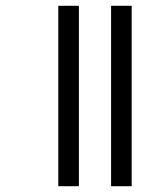

<svg xmlns="http://www.w3.org/2000/svg" viewBox="-20 -642 578 662"><path d="M363 0V-622H434V0ZM181 0V-622H252V0Z"/></svg>

Font: Noto Sans Bengali ExtraCondensed
Style: Regular
Weight: 400
Width: 2
Designer: Jelle Bosma - Monotype Design Team
Foundry: Monotype Imaging Inc.
Version: Version 2.003